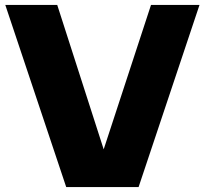

<svg xmlns="http://www.w3.org/2000/svg" viewBox="-20 -760 832 780"><path d="M249 0 1.5 -740H212.5L424 -82.5H378L593.5 -740H790.5L543 0Z"/></svg>

Font: Encode Sans SC SemiExpanded ExtraBold
Style: Regular
Weight: 800
Width: 6
Designer: Multiple Designers
Foundry: Impallari Type
Version: Version 3.002